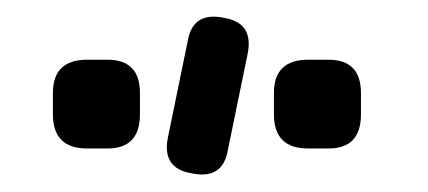

<svg xmlns="http://www.w3.org/2000/svg" viewBox="-20 -755 501 225"><path d="M204 -552Q169 -558 177 -595L200 -707Q206 -742 243 -734Q278 -728 270 -691L247 -579Q241 -544 204 -552ZM82 -581Q42 -581 42 -621V-646Q42 -685 82 -685H106Q144 -685 144 -646V-621Q144 -581 106 -581ZM341 -581Q301 -581 301 -621V-646Q301 -685 341 -685H365Q403 -685 403 -646V-621Q403 -581 365 -581Z"/></svg>

Font: Jura
Style: Bold
Weight: 700
Designer: Daniel Johnson, Alexei Vanyashin
Foundry: Daniel Johnson
Version: Version 5.103